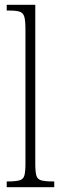

<svg xmlns="http://www.w3.org/2000/svg" viewBox="-20 -780 254 800"><path d="M8 0V-24H12Q45 -24 61 -28.5Q77 -33 81.5 -48.5Q86 -64 86 -98V-660Q86 -695 81 -711Q76 -727 61.5 -731.5Q47 -736 20 -736H8V-760H127V-98Q127 -64 131.5 -48.5Q136 -33 152 -28.5Q168 -24 201 -24H206V0Z"/></svg>

Font: Noto Serif Tamil ExtraCondensed ExtraLight
Style: Italic
Weight: 200
Width: 2
Italic angle: -12°
Designer: Indian Type Foundry, Tom Grace, and the Monotype Design Team
Foundry: Monotype Imaging Inc.
Version: Version 2.003; ttfautohint (v1.8.4.7-5d5b)